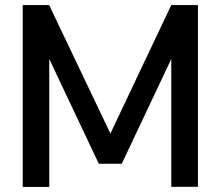

<svg xmlns="http://www.w3.org/2000/svg" viewBox="-20 -740 874 760"><path d="M70 0V-720H174.5L417 -211.5L658 -720H763.5V-0.5H658V-506.5L462 -92H371L175 -506.5V0Z"/></svg>

Font: Vela Sans SemBd
Style: Regular
Weight: 600
Designer: Principal design: Mikhail Sharanda - project Manrope.
Design modification: Ravid Balaliev
Foundry: Mikhail Sharanda
Version: Version 1.001